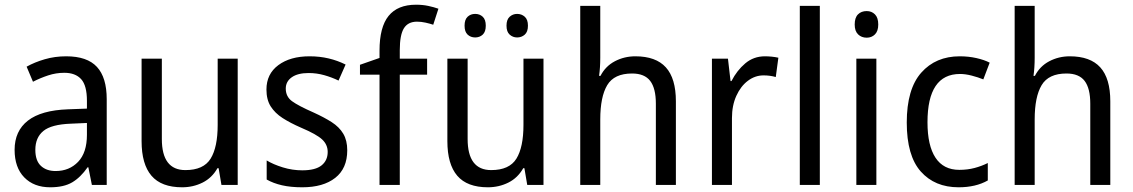

<svg xmlns="http://www.w3.org/2000/svg" viewBox="-20 -785 4808 815"><path d="M261 -546Q350 -546 391.5 -501Q433 -456 433 -364V0H370L355 -75H352Q322 -32 286.5 -11Q251 10 193 10Q124 10 83 -32Q42 -74 42 -149Q42 -229 98.5 -273Q155 -317 269 -321L349 -324V-357Q349 -422 324.5 -449Q300 -476 253 -476Q218 -476 184.5 -465Q151 -454 120 -438L93 -502Q127 -521 170 -533.5Q213 -546 261 -546ZM281 -260Q198 -257 164 -229Q130 -201 130 -149Q130 -103 153.5 -81Q177 -59 216 -59Q274 -59 311.5 -98Q349 -137 349 -213V-263Z M989 -536V0H920L908 -71H903Q880 -30 840 -10Q800 10 753 10Q665 10 623 -39Q581 -88 581 -186V-536H667V-195Q667 -63 767 -63Q844 -63 874 -111.5Q904 -160 904 -255V-536Z M1454 -147Q1454 -70 1403 -30Q1352 10 1263 10Q1214 10 1177 1.5Q1140 -7 1112 -23V-104Q1140 -87 1180.5 -74.5Q1221 -62 1263 -62Q1319 -62 1345 -83Q1371 -104 1371 -140Q1371 -171 1347.5 -193Q1324 -215 1258 -243Q1212 -263 1179.5 -284Q1147 -305 1129 -333.5Q1111 -362 1111 -405Q1111 -471 1161.5 -508.5Q1212 -546 1294 -546Q1337 -546 1375 -537Q1413 -528 1447 -511L1417 -443Q1388 -457 1356 -466Q1324 -475 1290 -475Q1244 -475 1218.5 -457Q1193 -439 1193 -409Q1193 -375 1219.5 -355.5Q1246 -336 1312 -307Q1356 -287 1388 -266.5Q1420 -246 1437 -217.5Q1454 -189 1454 -147Z M1793 -468H1677V0H1591V-468H1508V-510L1591 -539V-570Q1591 -670 1629.5 -717.5Q1668 -765 1746 -765Q1774 -765 1797.5 -760Q1821 -755 1841 -748L1819 -680Q1804 -685 1786 -689Q1768 -693 1750 -693Q1712 -693 1694.5 -665Q1677 -637 1677 -572V-536H1793Z M2287 -536V0H2218L2206 -71H2201Q2178 -30 2138 -10Q2098 10 2051 10Q1963 10 1921 -39Q1879 -88 1879 -186V-536H1965V-195Q1965 -63 2065 -63Q2142 -63 2172 -111.5Q2202 -160 2202 -255V-536ZM1952 -676Q1952 -702 1965 -714Q1978 -726 1997 -726Q2016 -726 2029 -714Q2042 -702 2042 -676Q2042 -650 2029 -638Q2016 -626 1997 -626Q1978 -626 1965 -638Q1952 -650 1952 -676ZM2130 -676Q2130 -702 2143.5 -714Q2157 -726 2175 -726Q2194 -726 2207.5 -714Q2221 -702 2221 -676Q2221 -650 2207.5 -638Q2194 -626 2175 -626Q2157 -626 2143.5 -638Q2130 -650 2130 -676Z M2528 -540Q2528 -498 2523 -463H2529Q2550 -504 2590 -525Q2630 -546 2677 -546Q2764 -546 2806.5 -499Q2849 -452 2849 -355V0H2764V-345Q2764 -410 2740 -441.5Q2716 -473 2663 -473Q2587 -473 2557.5 -423.5Q2528 -374 2528 -278V0H2443V-760H2528Z M3227 -546Q3241 -546 3256 -544.5Q3271 -543 3284 -540L3273 -458Q3249 -465 3221 -465Q3185 -465 3154.5 -442Q3124 -419 3105.5 -378Q3087 -337 3087 -284V0H3002V-536H3070L3081 -441H3085Q3108 -486 3143.5 -516Q3179 -546 3227 -546Z M3460 0H3375V-760H3460Z M3659 -738Q3680 -738 3694 -724Q3708 -710 3708 -681Q3708 -653 3694 -639Q3680 -625 3659 -625Q3637 -625 3622.5 -639Q3608 -653 3608 -681Q3608 -710 3622 -724Q3636 -738 3659 -738ZM3700 -536V0H3615V-536Z M4049 10Q3948 10 3888.5 -57Q3829 -124 3829 -265Q3829 -407 3890.5 -476.5Q3952 -546 4054 -546Q4091 -546 4124.5 -538.5Q4158 -531 4181 -519L4154 -448Q4132 -457 4105 -464Q4078 -471 4055 -471Q3917 -471 3917 -266Q3917 -167 3951 -115.5Q3985 -64 4052 -64Q4087 -64 4117 -72Q4147 -80 4173 -93V-19Q4122 10 4049 10Z M4372 -540Q4372 -498 4367 -463H4373Q4394 -504 4434 -525Q4474 -546 4521 -546Q4608 -546 4650.5 -499Q4693 -452 4693 -355V0H4608V-345Q4608 -410 4584 -441.5Q4560 -473 4507 -473Q4431 -473 4401.5 -423.5Q4372 -374 4372 -278V0H4287V-760H4372Z"/></svg>

Font: Noto Sans SemiCondensed
Style: Regular
Weight: 400
Width: 4
Designer: Monotype Design Team
Foundry: Monotype Imaging Inc.
Version: Version 2.013; ttfautohint (v1.8.4.7-5d5b)